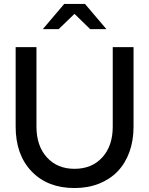

<svg xmlns="http://www.w3.org/2000/svg" viewBox="-20 -938 752 969"><path d="M59 0ZM654 -299Q654 -228 633 -170.5Q612 -113 573.5 -73Q535 -33 479.5 -11Q424 11 356 11Q220 11 139.5 -73Q59 -157 59 -299V-700H164V-299Q164 -202 216.5 -144Q269 -86 356 -86Q444 -86 496.5 -144Q549 -202 549 -299V-700H654ZM435 -791 356 -868 276 -791H196L304 -918H409L517 -791Z"/></svg>

Font: Red Hat Display Medium
Style: Regular
Weight: 500
Designer: Pentagram / MCKL
Foundry: Pentagram / MCKL
Version: Version 1.005; Red Hat Display Medium